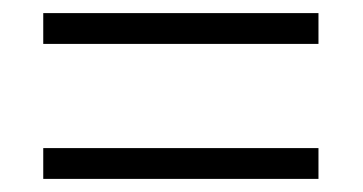

<svg xmlns="http://www.w3.org/2000/svg" viewBox="-20 -499 554 293"><path d="M46 -432V-479H466V-432ZM46 -226V-273H466V-226Z"/></svg>

Font: Noto Sans Hebrew SemiCondensed Light
Style: Regular
Weight: 300
Width: 4
Designer: Monotype Design Team
Foundry: Monotype Imaging Inc.
Version: Version 2.003